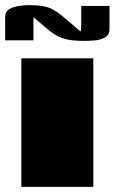

<svg xmlns="http://www.w3.org/2000/svg" viewBox="-53 -727 446 747"><path d="M30 -500H310V0H30ZM77 -570H-33V-660Q-33 -682 -16.5 -691.5Q0 -701 21.5 -704Q43 -707 58 -707Q93 -707 115 -703Q137 -699 154 -689.5Q171 -680 189 -665Q207 -650 234 -627Q241 -621 247 -615.5Q253 -610 261 -605Q263 -611 263 -628.5Q263 -646 263 -653V-704H373V-614Q373 -591 355 -581Q337 -571 313.5 -569.5Q290 -568 273 -568Q234 -568 208.5 -573.5Q183 -579 164 -590.5Q145 -602 125 -619.5Q105 -637 77 -660Z"/></svg>

Font: Gajraj One
Style: Regular
Weight: 400
Designer: Saurabh Sharma
Foundry: Saurabh Sharma
Version: Version 1.000